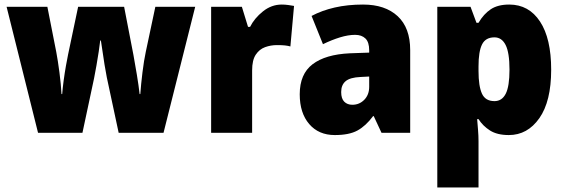

<svg xmlns="http://www.w3.org/2000/svg" viewBox="-20 -676 2479 843"><path d="M449 -336Q444 -361 439 -392Q434 -423 430 -451.5Q426 -480 423 -498H420Q418 -479 413.5 -449.5Q409 -420 403.5 -388.5Q398 -357 393 -332L342 -93H147L9 -646H188L227 -448Q234 -411 241 -358Q248 -305 250 -263H253Q255 -289 259.5 -322.5Q264 -356 269.5 -387Q275 -418 279 -437L323 -646H525L566 -434Q573 -396 581 -347.5Q589 -299 593 -263H596Q599 -305 605.5 -358Q612 -411 620 -448L662 -646H837L698 -93H501Z M1217 -656Q1231 -656 1245.5 -654Q1260 -652 1271 -650L1255 -472Q1245 -475 1231.5 -476.5Q1218 -478 1196 -478Q1169 -478 1144 -469Q1119 -460 1103 -436Q1087 -412 1087 -367V-93H907V-646H1042L1069 -558H1078Q1097 -596 1134.5 -626Q1172 -656 1217 -656Z M1574 -656Q1671 -656 1726 -605Q1781 -554 1781 -456V-93H1655L1621 -166H1618Q1586 -123 1549.5 -103Q1513 -83 1450 -83Q1379 -83 1337.5 -131.5Q1296 -180 1296 -262Q1296 -351 1352.5 -394Q1409 -437 1516 -442L1601 -445V-455Q1601 -491 1584.5 -507Q1568 -523 1539 -523Q1509 -523 1473 -512Q1437 -501 1398 -482L1348 -606Q1393 -630 1449.5 -643Q1506 -656 1574 -656ZM1563 -338Q1517 -336 1497.5 -319.5Q1478 -303 1478 -272Q1478 -243 1491.5 -229.5Q1505 -216 1527 -216Q1558 -216 1579.5 -238Q1601 -260 1601 -295V-340Z M2216 -656Q2302 -656 2351 -581.5Q2400 -507 2400 -370Q2400 -231 2348 -157Q2296 -83 2214 -83Q2163 -83 2131.5 -103Q2100 -123 2081 -153H2075Q2077 -128 2079 -104Q2081 -80 2081 -56V147H1900V-646H2046L2072 -576H2081Q2104 -615 2135 -635.5Q2166 -656 2216 -656ZM2151 -512Q2112 -512 2096.5 -481Q2081 -450 2081 -385V-364Q2081 -298 2096 -265Q2111 -232 2151 -232Q2184 -232 2200.5 -264.5Q2217 -297 2217 -370Q2217 -445 2200 -478.5Q2183 -512 2151 -512Z"/></svg>

Font: Noto Sans Telugu UI SemiCondensed Black
Style: Regular
Weight: 900
Width: 4
Designer: Jelle Bosma - Monotype Design Team
Foundry: Monotype Imaging Inc.
Version: Version 2.005; ttfautohint (v1.8.4.7-5d5b)